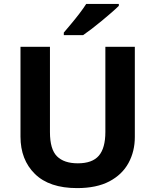

<svg xmlns="http://www.w3.org/2000/svg" viewBox="-20 -954 796 984"><path d="M671 -252Q671 -178 638.5 -118.5Q606 -59 540.5 -24.5Q475 10 375 10Q233 10 159 -62.5Q85 -135 85 -254V-714H236V-277Q236 -189 272 -153Q308 -117 379 -117Q453 -117 486.5 -156Q520 -195 520 -278V-714H671ZM589 -924Q575 -910 552 -890Q529 -870 502.5 -848Q476 -826 450.5 -806.5Q425 -787 406 -774H307V-787Q323 -806 344.5 -831.5Q366 -857 387 -884.5Q408 -912 422 -934H589Z"/></svg>

Font: Noto Sans Balinese
Style: Regular
Weight: 400
Designer: Aditya Bayu, David Williams
Foundry: David Williams
Version: Version 2.003